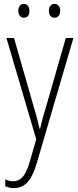

<svg xmlns="http://www.w3.org/2000/svg" viewBox="-20 -724 402 986"><path d="M13 -529H52L156 -166Q169 -122 174 -101Q179 -80 183 -63H186Q192 -90 198.5 -114.5Q205 -139 214 -167L318 -529H357L169 113Q149 182 121 212Q93 242 51 242Q39 242 28.5 239.5Q18 237 7 233V197Q28 207 48 207Q75 207 95.5 185.5Q116 164 133 106L166 -9ZM74 -668Q74 -684 81.5 -694Q89 -704 102 -704Q116 -704 123.5 -694Q131 -684 131 -668Q131 -633 102 -633Q89 -633 81.5 -643Q74 -653 74 -668ZM231 -669Q231 -684 239 -694Q247 -704 260 -704Q273 -704 281 -694.5Q289 -685 289 -669Q289 -653 281.5 -643Q274 -633 260 -633Q246 -633 238.5 -643Q231 -653 231 -669Z"/></svg>

Font: Noto Sans Telugu Condensed ExtraLight
Style: Regular
Weight: 200
Width: 3
Designer: Jelle Bosma - Monotype Design Team
Foundry: Monotype Imaging Inc.
Version: Version 2.005; ttfautohint (v1.8.4.7-5d5b)